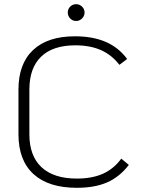

<svg xmlns="http://www.w3.org/2000/svg" viewBox="-20 -884 670 915"><path d="M68 -244V-457Q68 -580 137.5 -645.5Q207 -711 337 -711Q422 -711 483.5 -684.5Q545 -658 586 -603L549 -575Q513 -622 461.5 -645Q410 -668 339 -668Q232 -668 176 -614Q120 -560 120 -457V-244Q120 -141 178 -87Q236 -33 346 -33Q419 -33 470.5 -56Q522 -79 558 -128L594 -98Q550 -41 491 -15Q432 11 346 11Q211 11 139.5 -54.5Q68 -120 68 -244ZM303 -824Q303 -841 314.5 -852.5Q326 -864 343 -864Q359 -864 371 -852.5Q383 -841 383 -824Q383 -808 371 -796Q359 -784 343 -784Q326 -784 314.5 -796Q303 -808 303 -824Z"/></svg>

Font: KoHo Light
Style: Regular
Weight: 300
Version: Version 1.000; ttfautohint (v1.6)